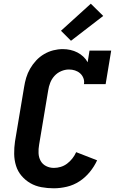

<svg xmlns="http://www.w3.org/2000/svg" viewBox="-20 -1008 640 1036"><path d="M270 8Q236 8 203.5 2Q171 -4 144 -19.5Q117 -35 96.5 -59Q76 -83 66.5 -113.5Q57 -144 56.5 -177.5Q56 -211 61 -245L110 -538Q114 -564 121.5 -589Q129 -614 142.5 -637.5Q156 -661 175 -681.5Q194 -702 218 -716Q242 -730 267.5 -736.5Q293 -743 319 -743Q340 -743 360 -738.5Q380 -734 397.5 -725Q415 -716 429.5 -702.5Q444 -689 453 -672L463 -735H580L550 -554H433Q436 -571 430 -586.5Q424 -602 412 -612.5Q400 -623 384.5 -628Q369 -633 352 -633Q331 -633 310 -624Q289 -615 274 -598.5Q259 -582 251 -561.5Q243 -541 240 -520L191 -227Q187 -204 188 -181.5Q189 -159 199 -140.5Q209 -122 228.5 -112Q248 -102 271 -102Q289 -102 307.5 -107.5Q326 -113 342 -125Q358 -137 370.5 -153Q383 -169 391 -187L504 -143Q489 -110 464.5 -80Q440 -50 408.5 -29.5Q377 -9 341 -0.5Q305 8 270 8ZM363 -788 309 -842 470 -988 537 -922Z"/></svg>

Font: Iosevka Etoile Extrabold
Style: Italic
Weight: 800
Italic angle: -9°
Designer: Belleve Invis
Foundry: Belleve Invis
Version: Version 22.1.2; ttfautohint (v1.8.4)